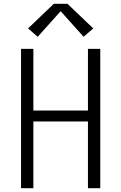

<svg xmlns="http://www.w3.org/2000/svg" viewBox="-20 -993 640 1013"><path d="M91 0V-735H156V-410H444V-735H509V0H444V-352H156V0ZM179 -799 128 -843 264 -973H336L472 -843L421 -799L300 -934Z"/></svg>

Font: Iosevka Aile Custom Light
Style: Regular
Weight: 300
Designer: Belleve Invis
Foundry: Belleve Invis
Version: Version 17.0.2; ttfautohint (v1.8.3)